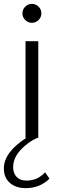

<svg xmlns="http://www.w3.org/2000/svg" viewBox="-52 -713 298 993"><path d="M147.5 -609.5Q133 -595 113 -595Q93 -595 78.5 -609.5Q64 -624 64 -644Q64 -664 78.5 -678.5Q93 -693 113 -693Q133 -693 147.5 -678.5Q162 -664 162 -644Q162 -624 147.5 -609.5ZM181 178 204 211Q152 262 75 260Q26 258 -3 231Q-32 204 -32 158Q-32 75 84 0H80V-500H146V0H141Q93 21 54.5 62.5Q16 104 16 152Q16 183 34 202Q52 221 85 221Q143 221 181 178Z"/></svg>

Font: Orkney Light
Style: Regular
Weight: 300
Designer: Samuel Oakes and Alfredo Marco Pradil
Foundry: Alfredo Marco Pradil
Version: 1.0; ttfautohint (v1.5)